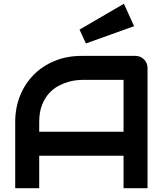

<svg xmlns="http://www.w3.org/2000/svg" viewBox="-20 -996 874 1016"><path d="M760.7 0H633.8V-171.9H187.5V0H60.5V-350.1Q60.5 -426.8 86.9 -491.2Q113.3 -555.7 160.2 -602.1Q207 -648.4 271 -674.3Q335 -700.2 410.6 -700.2H696.8Q710 -700.2 721.7 -695.3Q733.4 -690.4 742.2 -681.6Q751 -672.9 755.9 -661.1Q760.7 -649.4 760.7 -636.2ZM187.5 -298.8H633.8V-573.2H410.6Q404.8 -573.2 386 -571.5Q367.2 -569.8 342.5 -563Q317.9 -556.2 290.5 -542Q263.2 -527.8 240.2 -502.9Q217.3 -478 202.4 -440.7Q187.5 -403.3 187.5 -350.1ZM689.5 -857.4 434.6 -766.1 400.9 -839.4 635.7 -976.1Z"/></svg>

Font: Audiowide
Style: Regular
Weight: 400
Designer: Astigmatic (AOETI)
Foundry: Astigmatic (AOETI)
Version: Version 1.002